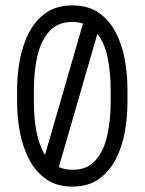

<svg xmlns="http://www.w3.org/2000/svg" viewBox="-20 -683 533 708"><path d="M43 -354Q43 -409 53.5 -464Q64 -519 87.5 -564Q111 -609 150 -636Q189 -663 246 -663H248Q305 -663 344 -636Q383 -609 406.5 -564Q430 -519 440 -464Q450 -409 450 -354V-305Q450 -250 440 -195Q430 -140 406.5 -95Q383 -50 344 -22.5Q305 5 248 5H246Q189 5 150 -22.5Q111 -50 87.5 -95Q64 -140 53.5 -195Q43 -250 43 -305ZM105 -354V-305Q105 -248 114.5 -197.5Q124 -147 146 -112L286 -596Q268 -602 248 -602H246Q193 -602 162 -567.5Q131 -533 118 -477Q105 -421 105 -354ZM246 -57H248Q301 -57 331.5 -91Q362 -125 375 -181.5Q388 -238 388 -305V-354Q388 -416 377 -470Q366 -524 339 -558L197 -67Q219 -57 246 -57Z"/></svg>

Font: Libertine Sup Medium
Style: Regular
Weight: 500
Designer: Bastien Sozeau
Foundry: NBR — Bastien Sozeau
Version: Version 2.003; ttfautohint (v1.8.4.7-5d5b);gftools[0.9.33]